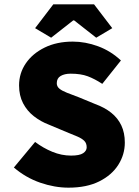

<svg xmlns="http://www.w3.org/2000/svg" viewBox="-20 -854 640 886"><path d="M296 12Q232 12 165.5 -11Q99 -34 44 -81L142 -199Q179 -171 221.5 -153.5Q264 -136 308 -136Q347 -136 363.5 -147Q380 -158 380 -174Q380 -193 369 -204Q358 -215 337 -224Q316 -233 286 -245L205 -279Q168 -293 136.5 -317.5Q105 -342 86.5 -377.5Q68 -413 68 -460Q68 -516 99 -561.5Q130 -607 186 -634.5Q242 -662 316 -662Q374 -662 432.5 -640.5Q491 -619 538 -575L452 -467Q417 -490 385 -502Q353 -514 306 -514Q278 -514 260 -503.5Q242 -493 242 -470Q242 -455 254 -445Q266 -435 289 -426Q312 -417 344 -405L419 -374Q463 -358 493.5 -333.5Q524 -309 540 -275Q556 -241 556 -196Q556 -141 526 -93.5Q496 -46 438 -17Q380 12 296 12ZM216 -680 142 -724 226 -834H414L498 -724L424 -680L322 -760H318Z"/></svg>

Font: Source Code Pro ExtraLight Black
Style: Regular
Weight: 900
Monospace: yes
Version: Version 1.018;hotconv 1.0.116;makeotfexe 2.5.65601